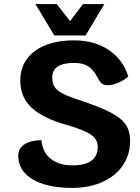

<svg xmlns="http://www.w3.org/2000/svg" viewBox="-20 -907 682 937"><path d="M69 -147Q69 -182 98.5 -202Q128 -222 182 -223Q188 -164 227.5 -132Q267 -100 334 -100Q457 -100 457 -191Q457 -227 423.5 -250Q390 -273 307 -297Q189 -330 134 -381.5Q79 -433 79 -514Q79 -605 149.5 -657.5Q220 -710 342 -710Q440 -710 510 -663.5Q580 -617 606 -534Q589 -517 559 -504Q529 -491 506 -491Q488 -491 478 -498.5Q468 -506 457 -527Q437 -566 411 -583Q385 -600 342 -600Q235 -600 235 -529Q235 -501 246 -483.5Q257 -466 284 -451.5Q311 -437 366 -419Q466 -386 519 -358.5Q572 -331 593.5 -299Q615 -267 615 -220Q615 -152 579.5 -100Q544 -48 480 -19Q416 10 332 10Q209 10 139 -32Q69 -74 69 -147ZM153 -887H257L322 -804L385 -887H489L398 -734H245Z"/></svg>

Font: Krub
Style: Bold
Weight: 700
Version: Version 1.000; ttfautohint (v1.6)